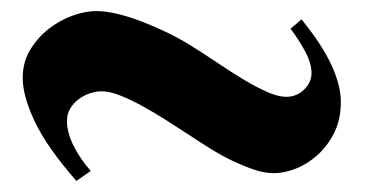

<svg xmlns="http://www.w3.org/2000/svg" viewBox="-20 -616 667 347"><path d="M118 -289Q64 -351 42.5 -397Q21 -443 21 -475Q21 -503 34 -525Q47 -547 67 -563Q87 -579 110.5 -587.5Q134 -596 154 -596Q172 -596 194 -590.5Q216 -585 239 -576Q262 -567 284.5 -556Q307 -545 326 -533Q350 -518 374.5 -501.5Q399 -485 421.5 -471.5Q444 -458 463.5 -449.5Q483 -441 497 -441Q516 -441 529.5 -454Q543 -467 543 -484Q543 -502 531 -524Q519 -546 505 -564L525 -581Q563 -534 579.5 -497.5Q596 -461 596 -432Q596 -400 584 -376Q572 -352 553.5 -335.5Q535 -319 514 -311Q493 -303 475 -303Q458 -303 439 -309.5Q420 -316 400 -325.5Q380 -335 360 -347.5Q340 -360 322 -372Q302 -385 280 -399Q258 -413 237 -424.5Q216 -436 197 -443.5Q178 -451 164 -451Q154 -451 143 -447.5Q132 -444 122.5 -437Q113 -430 107 -420Q101 -410 101 -397Q101 -377 112.5 -353.5Q124 -330 144 -307Z"/></svg>

Font: CatShop
Style: Regular
Weight: 400
Designer: Peter Wiegel
Foundry: Peter Wiegel
Version: Version 1.000 2009 initial release